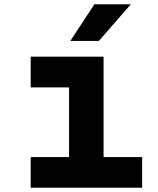

<svg xmlns="http://www.w3.org/2000/svg" viewBox="-20 -881 740 901"><path d="M124 -615H466V-144H647V0H124V-144H304V-471H124ZM310 -689 423 -861H594L444 -689Z"/></svg>

Font: Martian Mono
Style: Bold
Weight: 700
Designer: Roman Shamin
Foundry: Evil Martians
Version: Version 1.000